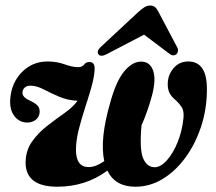

<svg xmlns="http://www.w3.org/2000/svg" viewBox="-20 -680 796 709"><path d="M502.5 -452.5Q535 -451.5 546 -417.5Q557 -383.5 540 -322.5Q524 -265 502.5 -217Q494.5 -127.5 508.8 -95Q523 -62.5 551 -62.5Q573 -62.5 595.8 -87.5Q618.5 -112.5 635.5 -153.8Q652.5 -195 657.5 -244Q660 -270 651.2 -283.8Q642.5 -297.5 630.5 -308.5Q612 -323.5 605.2 -338.5Q598.5 -353.5 599.5 -373Q600.5 -405 621.5 -429Q642.5 -453 675 -453Q746 -453 744 -346Q743.5 -275.5 722.2 -211.5Q701 -147.5 664.5 -97.8Q628 -48 580.8 -19.2Q533.5 9.5 480 9.5Q405 9.5 376.5 -50Q335.5 -19.5 289 -5Q242.5 9.5 192 9.5Q74.5 9.5 74.5 -80Q75 -124 98 -156.8Q121 -189.5 154 -215Q187 -240.5 218.2 -262.5Q249.5 -284.5 266.5 -308Q229.5 -309.5 198.8 -322.8Q168 -336 142.8 -349.2Q117.5 -362.5 96.5 -363.5Q80 -364.5 72 -357.2Q64 -350 63 -340Q60.5 -322.5 89 -309Q108 -300.5 117.5 -291.2Q127 -282 126.5 -266.5Q125.5 -248.5 112.5 -238Q99.5 -227.5 81 -227.5Q51.5 -227.5 33 -251.5Q14.5 -275.5 18 -316Q22.5 -374.5 61 -413.8Q99.5 -453 155.5 -453Q189.5 -453 218.5 -442.5Q247.5 -432 268.5 -432Q283.5 -432 290.8 -441.8Q298 -451.5 311 -451Q330.5 -451 329.5 -424.5Q328 -394.5 317.2 -357Q306.5 -319.5 293.2 -279Q280 -238.5 270.2 -199.2Q260.5 -160 260.5 -127Q260.5 -63 307.5 -63Q333.5 -63 365 -85Q347.5 -164.5 387 -301Q409 -381.5 439.5 -417.5Q470 -453.5 502.5 -452.5ZM374 -480Q352 -468.5 343.5 -479.5Q335.5 -491.5 352.5 -507L490.5 -635.5Q503 -646.5 512.8 -653Q522.5 -659.5 534.5 -659.5Q546.5 -659.5 553.2 -653.2Q560 -647 565.5 -635.5L634.5 -505Q638.5 -497.5 637 -490.2Q635.5 -483 631 -479.5Q619 -470.5 605 -482L512 -552Z"/></svg>

Font: Fraunces 144pt Soft
Style: Bold Italic
Weight: 700
Italic angle: -16°
Version: Version 1.000;[b76b70a41]